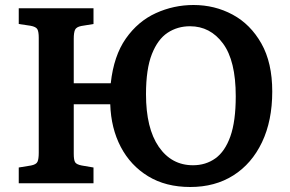

<svg xmlns="http://www.w3.org/2000/svg" viewBox="-20 -733 1161 768"><path d="M741 15Q643 15 572.5 -28Q502 -71 463 -145.5Q424 -220 421 -316H275V-118Q275 -93 280.5 -84Q286 -75 307 -71L354 -63V0H55V-63L104 -71Q125 -75 130 -86Q135 -97 135 -122V-582Q135 -606 129.5 -616Q124 -626 102 -630L55 -637V-700H354V-637L305 -629Q285 -625 280 -613.5Q275 -602 275 -578V-400H423Q435 -510 483.5 -579Q532 -648 603.5 -680.5Q675 -713 754 -713Q839 -713 910.5 -674.5Q982 -636 1025.5 -559Q1069 -482 1069 -367Q1069 -250 1028 -164Q987 -78 913.5 -31.5Q840 15 741 15ZM752 -72Q803 -72 841.5 -99.5Q880 -127 901.5 -187.5Q923 -248 923 -348Q923 -490 872 -559Q821 -628 740 -628Q690 -628 650.5 -602Q611 -576 587.5 -516.5Q564 -457 564 -356Q564 -220 615 -146Q666 -72 752 -72Z"/></svg>

Font: Literata 12pt SemiBold
Style: Regular
Weight: 600
Designer: Latin by Veronika Burian and Jose Scaglione. Greek by Irene Vlachou. Cyrillic by Vera Evstafieva.
Foundry: TypeTogether
Version: Version 3.002